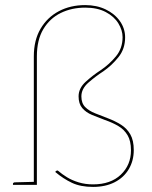

<svg xmlns="http://www.w3.org/2000/svg" viewBox="-20 -727 597 755"><path d="M346 8Q297 8 263 -8Q229 -24 197 -51L200 -54Q202 -56 204.5 -56.5Q207 -57 209 -55Q224 -42 243.5 -30Q263 -18 289 -10Q315 -2 346 -2Q415 -2 455 -40Q495 -78 495 -136Q495 -173 481.5 -195.5Q468 -218 445 -231.5Q422 -245 393 -255Q366 -265 342 -275Q318 -285 303.5 -302Q289 -319 289 -348Q289 -380 317 -405.5Q345 -431 376 -451Q410 -474 436 -505.5Q462 -537 462 -581Q462 -608 445.5 -635Q429 -662 396 -679.5Q363 -697 315 -697Q262 -697 219 -676Q176 -655 150.5 -612.5Q125 -570 125 -505V0H113V-505Q113 -569 139.5 -614Q166 -659 211.5 -683Q257 -707 315 -707Q360 -707 395.5 -690Q431 -673 451.5 -644Q472 -615 472 -580Q472 -535 446 -502.5Q420 -470 387 -447Q356 -427 328 -402.5Q300 -378 300 -348Q300 -321 315 -306Q330 -291 354 -281.5Q378 -272 404 -262Q433 -251 456 -236.5Q479 -222 492.5 -198.5Q506 -175 506 -137Q506 -95 486.5 -62Q467 -29 431 -10.5Q395 8 346 8ZM31 0V-5Q31 -7 33.5 -8.5Q36 -10 38 -10L115 -12L116 0Z"/></svg>

Font: Aleo Thin
Style: Regular
Weight: 250
Designer: Alessio Laiso
Foundry: Alessio Laiso
Version: Version 2.001;gftools[0.9.29]